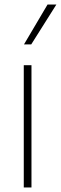

<svg xmlns="http://www.w3.org/2000/svg" viewBox="-20 -828 269 848"><path d="M85 0V-540H119V0ZM86 -632 190 -808H229L118 -632Z"/></svg>

Font: Encode Sans Condensed Thin Thin
Style: Regular
Weight: 250
Version: Version 3.002